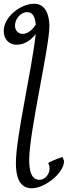

<svg xmlns="http://www.w3.org/2000/svg" viewBox="-26 -762 362 1026"><path d="M54 -625C54 -658 82 -697 119 -697H120C147 -697 162 -674 165 -630C157 -618 131 -581 95 -581C70 -581 54 -601 54 -625ZM238 -622C238 -678 219 -742 157 -742C83 -742 -6 -671 -6 -597C-6 -556 18 -523 64 -523C111 -523 145 -555 165 -580C139 -360 59 -30 59 110C59 178 75 244 144 244C214 244 316 162 316 100V97L308 77C292 82 232 104 232 110C232 114 239 119 239 139C239 168 215 199 185 199C141 199 130 150 130 91C130 -53 238 -512 238 -622Z"/></svg>

Font: Temporarium
Style: Italic
Weight: 400
Italic angle: -7°
Version: Version 1.1